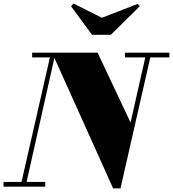

<svg xmlns="http://www.w3.org/2000/svg" viewBox="-60 -1045 968 1075"><path d="M573.5 10 231.5 -750H486.5L671 -359L759.5 -750H787.5L614.5 10ZM-40 0V-26.5H193.5V0ZM54.5 0 219.5 -723.5H120V-750H251L83 0ZM639.5 -723.5V-750H888.5V-723.5ZM455.5 -850 337.5 -1010.5 352 -1025 510.5 -945.5 710.5 -1023 723 -1010.5 560.5 -850Z"/></svg>

Font: Bodoni Moda 9pt Black
Style: Italic
Weight: 900
Italic angle: -13°
Designer: Owen Earl
Foundry: indestructible type
Version: Version 2.004